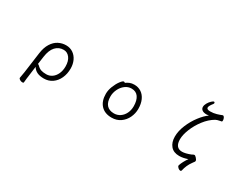

<svg xmlns="http://www.w3.org/2000/svg" viewBox="-76 -1513 3151 2418"><g transform="rotate(30 1500.0 -303.5)"><path d="M252 71 293 -229Q305 -317 341.5 -375Q378 -433 429.5 -459.5Q481 -486 539 -486Q597 -486 641 -456Q685 -426 709 -374.5Q733 -323 733 -260Q733 -182 704 -118.5Q675 -55 622.5 -18.5Q570 18 502 18Q441 18 402 -1Q363 -20 340 -58L322 79Q319 99 315.5 128.5Q312 158 310 184Q309 195 292 195Q274 195 255.5 184.5Q237 174 237 161V158Q245 121 252 71ZM369 -91Q395 -64 424.5 -54Q454 -44 501 -44Q547 -44 584 -70Q621 -96 642.5 -143Q664 -190 664 -250Q664 -329 629 -375Q594 -421 541 -421Q470 -421 423.5 -370Q377 -319 363 -218L347 -104Q357 -104 369 -91Z M1531 -486Q1588 -486 1632 -457Q1676 -428 1700.5 -373.5Q1725 -319 1725 -245Q1725 -179 1696.5 -118.5Q1668 -58 1614 -20Q1560 18 1486 18Q1386 18 1330.5 -42Q1275 -102 1275 -207Q1275 -261 1298 -318.5Q1321 -376 1350.5 -415Q1380 -454 1396 -454Q1406 -454 1413 -445Q1437 -463 1465 -474.5Q1493 -486 1531 -486ZM1486 -43Q1534 -43 1573.5 -69.5Q1613 -96 1635.5 -142Q1658 -188 1658 -245Q1658 -330 1624.5 -378Q1591 -426 1525 -426Q1474 -426 1432 -394Q1390 -362 1366 -311Q1342 -260 1342 -208Q1342 -126 1379 -84.5Q1416 -43 1486 -43Z M2465 10Q2383 10 2340 -41Q2297 -92 2297 -175Q2297 -256 2334 -345Q2371 -434 2427 -507.5Q2483 -581 2537 -618Q2518 -615 2502 -615Q2461 -615 2438.5 -631.5Q2416 -648 2416 -676Q2416 -702 2433 -731.5Q2450 -761 2472 -781.5Q2494 -802 2505 -802Q2511 -802 2514.5 -798Q2518 -794 2518 -789Q2518 -779 2511 -771Q2472 -722 2472 -699Q2472 -671 2523 -671Q2572 -671 2615 -684Q2658 -697 2683 -708Q2685 -709 2689 -709Q2702 -709 2711.5 -690.5Q2721 -672 2721 -653Q2721 -635 2712 -634Q2707 -633 2689 -629.5Q2671 -626 2656 -621.5Q2641 -617 2631 -611Q2557 -568 2497.5 -490.5Q2438 -413 2404 -327.5Q2370 -242 2370 -179Q2370 -54 2470 -54Q2517 -54 2591 -83Q2594 -84 2606.5 -91Q2619 -98 2628 -98Q2639 -98 2658.5 -76.5Q2678 -55 2678 -41Q2678 -33 2674.5 -27Q2671 -21 2663 -11.5Q2655 -2 2652 4Q2604 69 2586 152Q2583 164 2571 164Q2556 164 2538 149Q2520 134 2520 118Q2520 114 2521 112Q2530 84 2548 50Q2566 16 2588 -14Q2522 10 2465 10Z"/></g></svg>

Font: Iansui 0.93
Style: Regular
Weight: 400
Designer: But Ko / Fontworks Inc.
Foundry: zi-hi.com / Fontworks Inc.
Version: Version 0.931